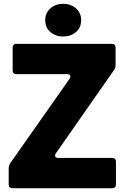

<svg xmlns="http://www.w3.org/2000/svg" viewBox="-20 -995 664 1015"><path d="M46 0Q26 0 26 -20V-107Q26 -119 34 -132L348 -579Q352 -584 352 -590Q352 -603 335 -603H67Q47 -603 47 -623V-743Q47 -763 67 -763H571Q591 -763 591 -743V-650Q591 -638 583 -625L275 -184Q271 -179 271 -172Q271 -167 275.5 -163.5Q280 -160 288 -160H573Q593 -160 593 -140V-20Q593 0 573 0ZM219 -888Q219 -927 246.5 -951Q274 -975 314 -975Q354 -975 381.5 -951Q409 -927 409 -888Q409 -849 381.5 -825.5Q354 -802 314 -802Q274 -802 246.5 -825.5Q219 -849 219 -888Z"/></svg>

Font: Open Sauce Two Black
Style: Regular
Weight: 900
Designer: Alfredo Marco Pradil
Foundry: Creative Sauce Fz LLC
Version: Version 1.477